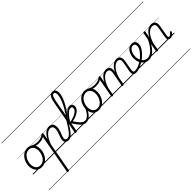

<svg xmlns="http://www.w3.org/2000/svg" viewBox="90 -2418 4331 4331"><g transform="rotate(-45 2255.5 -252.0)"><path d="M259 19Q198 19 154 -9Q110 -37 87 -87.5Q64 -138 64 -204Q64 -261 82 -317Q100 -373 134.5 -418.5Q169 -464 218.5 -491.5Q268 -519 332 -519Q392 -519 435.5 -491.5Q479 -464 502.5 -414.5Q526 -365 526 -300Q526 -256 515 -210.5Q504 -165 482.5 -124Q461 -83 429 -51Q397 -19 354.5 0Q312 19 259 19ZM263 -31Q313 -31 351.5 -54.5Q390 -78 416 -117.5Q442 -157 456 -204Q470 -251 470 -297Q470 -349 453 -387.5Q436 -426 404.5 -447.5Q373 -469 328 -469Q279 -469 240.5 -446Q202 -423 175 -384Q148 -345 134 -298.5Q120 -252 120 -206Q120 -154 137 -114.5Q154 -75 186 -53Q218 -31 263 -31ZM0 490H588V500H0ZM0 -20H588V0H0ZM0 -505H588V-500H0ZM0 -1010H588V-1000H0Z M600 -407Q555 -407 508.5 -418.5Q462 -430 412 -459Q404 -464 403 -471Q402 -478 406 -485Q410 -492 416.5 -495Q423 -498 430 -494Q468 -470 512.5 -460.5Q557 -451 608 -451Q636 -451 667 -457.5Q698 -464 726 -476Q754 -488 773 -505Q780 -511 786 -509Q792 -507 796 -500.5Q800 -494 799.5 -486Q799 -478 792 -472Q762 -448 729 -433.5Q696 -419 663 -413Q630 -407 600 -407ZM589 490V500ZM589 -20V0ZM589 -505V-500ZM589 -1010V-1000Z M609 515Q596 515 590 509.5Q584 504 585 493L764 -495Q766 -506 772 -510.5Q778 -515 792 -515Q807 -515 813.5 -510Q820 -505 818 -494L790 -335Q824 -402 861.5 -442.5Q899 -483 937.5 -501Q976 -519 1012 -519Q1055 -519 1083.5 -503Q1112 -487 1127 -456Q1142 -425 1142 -379Q1142 -346 1134.5 -312.5Q1127 -279 1115.5 -247Q1104 -215 1092 -186Q1080 -157 1072.5 -131.5Q1065 -106 1065 -86Q1065 -58 1080.5 -44.5Q1096 -31 1128 -31Q1137 -31 1141 -23.5Q1145 -16 1144 -7Q1143 2 1136 9.5Q1129 17 1117 17Q1065 17 1038 -9.5Q1011 -36 1011 -82Q1011 -106 1018.5 -133.5Q1026 -161 1037.5 -191Q1049 -221 1060 -251.5Q1071 -282 1079 -313Q1087 -344 1087 -374Q1087 -419 1066 -444Q1045 -469 1001 -469Q972 -469 940.5 -452.5Q909 -436 877 -402Q845 -368 816 -316Q787 -264 763 -193L639 496Q637 506 630.5 510.5Q624 515 609 515ZM588 490H1242V500H588ZM588 -20H1242V0H588ZM588 -505H1242V-500H588ZM588 -1010H1242V-1000H588Z M1117 17Q1105 17 1099.5 9.5Q1094 2 1096 -7Q1098 -16 1106 -23.5Q1114 -31 1128 -31Q1153 -31 1180 -48.5Q1207 -66 1239 -104Q1271 -142 1311 -202.5Q1351 -263 1401 -348Q1409 -360 1417 -358Q1425 -356 1429.5 -346Q1434 -336 1427 -325Q1375 -233 1333 -167.5Q1291 -102 1255 -61.5Q1219 -21 1185.5 -2Q1152 17 1117 17ZM1242 490V500ZM1242 -20V0ZM1242 -505V-500ZM1242 -1010V-1000Z M1359 15Q1346 15 1338.5 10Q1331 5 1334 -5L1482 -814Q1495 -886 1514 -931.5Q1533 -977 1560.5 -998Q1588 -1019 1625 -1019Q1658 -1019 1679.5 -1003Q1701 -987 1711.5 -959Q1722 -931 1722 -893Q1722 -863 1715.5 -829.5Q1709 -796 1696 -758.5Q1683 -721 1664 -680.5Q1645 -640 1620.5 -596.5Q1596 -553 1566 -507Q1536 -461 1501 -414Q1466 -367 1426 -319L1425 -369Q1456 -411 1484 -453.5Q1512 -496 1536.5 -538Q1561 -580 1581.5 -620Q1602 -660 1618 -697.5Q1634 -735 1645 -769.5Q1656 -804 1662 -835Q1668 -866 1668 -891Q1668 -915 1663.5 -932Q1659 -949 1648.5 -959Q1638 -969 1621 -969Q1600 -969 1584 -951.5Q1568 -934 1555.5 -896.5Q1543 -859 1533 -799L1388 -4Q1386 6 1379 10.5Q1372 15 1359 15ZM1681 17Q1654 17 1627 8Q1600 -1 1570.5 -26Q1541 -51 1505.5 -96.5Q1470 -142 1425 -214H1414L1420 -246Q1479 -256 1530.5 -272.5Q1582 -289 1621 -312Q1660 -335 1681.5 -362Q1703 -389 1703 -419Q1703 -443 1691 -455Q1679 -467 1656 -467Q1625 -467 1589.5 -444Q1554 -421 1513.5 -371.5Q1473 -322 1425 -243L1420 -286Q1456 -355 1496 -407Q1536 -459 1580 -488.5Q1624 -518 1670 -518Q1712 -518 1735.5 -492.5Q1759 -467 1759 -429Q1759 -396 1744 -367.5Q1729 -339 1702.5 -315.5Q1676 -292 1641 -273Q1606 -254 1565.5 -240Q1525 -226 1482 -218Q1523 -156 1553.5 -119Q1584 -82 1608 -63Q1632 -44 1652 -37.5Q1672 -31 1692 -31Q1702 -31 1706.5 -23.5Q1711 -16 1709.5 -7Q1708 2 1701 9.5Q1694 17 1681 17ZM1242 490H1806V500H1242ZM1242 -20H1806V0H1242ZM1242 -505H1806V-500H1242ZM1242 -1010H1806V-1000H1242Z M1681 17Q1670 17 1665 9.5Q1660 2 1661 -7Q1662 -16 1670 -23.5Q1678 -31 1692 -31Q1721 -31 1749.5 -47.5Q1778 -64 1805 -93Q1832 -122 1855 -161Q1878 -200 1895 -246Q1898 -256 1907 -257Q1916 -258 1923 -252Q1930 -246 1927 -236Q1910 -183 1884.5 -137Q1859 -91 1827.5 -56.5Q1796 -22 1759 -2.5Q1722 17 1681 17ZM1806 490V500ZM1806 -20V0ZM1806 -505V-500ZM1806 -1010V-1000Z M2078 19Q2017 19 1973 -9Q1929 -37 1906 -87.5Q1883 -138 1883 -204Q1883 -261 1901 -317Q1919 -373 1953.5 -418.5Q1988 -464 2037.5 -491.5Q2087 -519 2151 -519Q2211 -519 2254.5 -491.5Q2298 -464 2321.5 -414.5Q2345 -365 2345 -300Q2345 -256 2334 -210.5Q2323 -165 2301.5 -124Q2280 -83 2248 -51Q2216 -19 2173.5 0Q2131 19 2078 19ZM2082 -31Q2132 -31 2170.5 -54.5Q2209 -78 2235 -117.5Q2261 -157 2275 -204Q2289 -251 2289 -297Q2289 -349 2272 -387.5Q2255 -426 2223.5 -447.5Q2192 -469 2147 -469Q2098 -469 2059.5 -446Q2021 -423 1994 -384Q1967 -345 1953 -298.5Q1939 -252 1939 -206Q1939 -154 1956 -114.5Q1973 -75 2005 -53Q2037 -31 2082 -31ZM1806 490H2407V500H1806ZM1806 -20H2407V0H1806ZM1806 -505H2407V-500H1806ZM1806 -1010H2407V-1000H1806Z M2419 -407Q2374 -407 2327.5 -418.5Q2281 -430 2231 -459Q2223 -464 2222 -471Q2221 -478 2225 -485Q2229 -492 2235.5 -495Q2242 -498 2249 -494Q2287 -470 2331.5 -460.5Q2376 -451 2427 -451Q2455 -451 2486 -457.5Q2517 -464 2545 -476Q2573 -488 2592 -505Q2599 -511 2605 -509Q2611 -507 2615 -500.5Q2619 -494 2618.5 -486Q2618 -478 2611 -472Q2581 -448 2548 -433.5Q2515 -419 2482 -413Q2449 -407 2419 -407ZM2408 490V500ZM2408 -20V0ZM2408 -505V-500ZM2408 -1010V-1000Z M3271 17Q3243 17 3223.5 8Q3204 -1 3193.5 -19.5Q3183 -38 3181 -64Q3179 -90 3185 -125L3224 -340Q3232 -381 3227.5 -410Q3223 -439 3205.5 -454Q3188 -469 3154 -469Q3125 -469 3092.5 -452.5Q3060 -436 3027.5 -400.5Q2995 -365 2965 -308Q2935 -251 2911 -169H2887Q2907 -264 2939.5 -331Q2972 -398 3010.5 -439.5Q3049 -481 3089.5 -500Q3130 -519 3165 -519Q3207 -519 3236 -499.5Q3265 -480 3276 -440Q3287 -400 3276 -337L3238 -124Q3229 -76 3238 -53.5Q3247 -31 3282 -31Q3291 -31 3295.5 -23.5Q3300 -16 3299 -7Q3298 2 3291 9.5Q3284 17 3271 17ZM2519 15Q2507 15 2499.5 10Q2492 5 2494 -5L2583 -495Q2585 -506 2591 -510.5Q2597 -515 2610 -515Q2626 -515 2632 -509.5Q2638 -504 2636 -493L2609 -336Q2634 -388 2662.5 -423.5Q2691 -459 2720.5 -480Q2750 -501 2778 -510Q2806 -519 2831 -519Q2874 -519 2903 -499.5Q2932 -480 2943.5 -440Q2955 -400 2943 -337L2884 -4Q2882 6 2875.5 10.5Q2869 15 2855 15Q2842 15 2835 10Q2828 5 2830 -5L2892 -340Q2899 -381 2895 -410Q2891 -439 2873 -454Q2855 -469 2820 -469Q2791 -469 2759.5 -453.5Q2728 -438 2696 -404.5Q2664 -371 2634.5 -317Q2605 -263 2580 -185L2548 -4Q2547 6 2540.5 10.5Q2534 15 2519 15ZM2407 490H3396V500H2407ZM2407 -20H3396V0H2407ZM2407 -505H3396V-500H2407ZM2407 -1010H3396V-1000H2407Z M3271 17Q3259 17 3254.5 9.5Q3250 2 3252 -7Q3254 -16 3262 -23.5Q3270 -31 3283 -31Q3331 -31 3389.5 -53.5Q3448 -76 3507 -119Q3514 -124 3521 -121Q3528 -118 3532 -110.5Q3536 -103 3535.5 -94.5Q3535 -86 3528 -81Q3482 -49 3436 -27Q3390 -5 3348 6Q3306 17 3271 17ZM3396 490V500ZM3396 -20V0ZM3396 -505V-500ZM3396 -1010V-1000Z M3507 -116Q3531 -132 3553 -150.5Q3575 -169 3595 -189Q3631 -223 3657.5 -257.5Q3684 -292 3699 -326.5Q3714 -361 3714 -394Q3714 -431 3696.5 -450.5Q3679 -470 3646 -470Q3635 -470 3630 -477Q3625 -484 3626.5 -494Q3628 -504 3635 -511.5Q3642 -519 3654 -519Q3694 -519 3719.5 -503.5Q3745 -488 3757.5 -461.5Q3770 -435 3770 -400Q3770 -361 3752.5 -320Q3735 -279 3703.5 -238.5Q3672 -198 3629 -158Q3607 -136 3581 -115.5Q3555 -95 3529 -77ZM3396 490H3840V500H3396ZM3396 -20H3840V0H3396ZM3396 -505H3840V-500H3396ZM3396 -1010H3840V-1000H3396Z M3678 18Q3634 18 3598.5 2.5Q3563 -13 3536 -39.5Q3509 -66 3491 -100.5Q3473 -135 3464 -174Q3455 -213 3455 -253Q3455 -301 3468.5 -348Q3482 -395 3507 -434Q3532 -473 3569.5 -496Q3607 -519 3655 -519Q3665 -519 3669 -511.5Q3673 -504 3671.5 -494Q3670 -484 3663.5 -477Q3657 -470 3647 -470Q3616 -470 3591 -451.5Q3566 -433 3548 -402Q3530 -371 3520 -332.5Q3510 -294 3510 -254Q3510 -210 3521.5 -170Q3533 -130 3555.5 -99Q3578 -68 3610.5 -50Q3643 -32 3686 -32Q3737 -32 3791 -67.5Q3845 -103 3898 -174.5Q3951 -246 3998 -353Q4001 -361 4009.5 -360.5Q4018 -360 4024.5 -353.5Q4031 -347 4026 -335Q3978 -215 3921 -137Q3864 -59 3802 -20.5Q3740 18 3678 18ZM3840 490V500ZM3840 -20V0ZM3840 -505V-500ZM3840 -1010V-1000Z M4366 16Q4343 16 4327.5 8Q4312 0 4303.5 -16Q4295 -32 4294 -54.5Q4293 -77 4299 -106L4339 -340Q4347 -382 4341.5 -410.5Q4336 -439 4317 -454Q4298 -469 4262 -469Q4232 -469 4198.5 -454Q4165 -439 4131.5 -405.5Q4098 -372 4068 -317.5Q4038 -263 4013 -184L3982 -4Q3980 6 3973.5 10.5Q3967 15 3952 15Q3940 15 3932.5 10Q3925 5 3927 -5L4016 -495Q4018 -506 4024 -510.5Q4030 -515 4044 -515Q4059 -515 4065.5 -509.5Q4072 -504 4070 -493L4042 -334Q4067 -386 4096 -421.5Q4125 -457 4156 -478.5Q4187 -500 4216.5 -509.5Q4246 -519 4273 -519Q4317 -519 4347.5 -500Q4378 -481 4390.5 -441Q4403 -401 4391 -337L4350 -102Q4346 -79 4346.5 -63.5Q4347 -48 4354.5 -40Q4362 -32 4375 -32Q4390 -32 4403.5 -40Q4417 -48 4430 -61.5Q4443 -75 4453 -92Q4458 -99 4464.5 -100.5Q4471 -102 4480 -96Q4490 -90 4491.5 -83.5Q4493 -77 4488 -70Q4477 -48 4458.5 -28.5Q4440 -9 4416.5 3.5Q4393 16 4366 16ZM3840 490H4511V500H3840ZM3840 -20H4511V0H3840ZM3840 -505H4511V-500H3840ZM3840 -1010H4511V-1000H3840Z"/></g></svg>

Font: Playwrite ZA Guides
Style: Regular
Weight: 400
Designer: Veronika Burian, José Scaglione
Foundry: TypeTogether
Version: Version 1.003